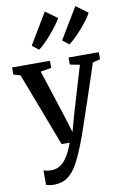

<svg xmlns="http://www.w3.org/2000/svg" viewBox="-116 -934 806 1251"><g transform="rotate(-10 287.0 -309.0)"><path d="M136.5 252Q120 252 106.5 249.5Q93 247 85 243.5V147Q92 151 106.2 153.5Q120.5 156 135.5 156Q158.5 156 178.8 147.8Q199 139.5 217.2 121.2Q235.5 103 252.2 73Q269 43 284.5 0H231L45.5 -487.5L0 -501V-548H250.5V-501L179 -488.5L275 -193.5L314.5 -65.5L350 -193.5L438 -488.5L373.5 -501V-548H573.5V-501L524 -488.5Q497.5 -407.5 473.2 -335.2Q449 -263 428.8 -203Q408.5 -143 393 -97.5Q377.5 -52 367.2 -23.2Q357 5.5 353 14.5Q323.5 92 294.5 145Q265.5 198 228.2 225Q191 252 136.5 252ZM393.5 -631.5 351.5 -665 475 -870 553 -813.5Q544.5 -794.5 524.8 -768.2Q505 -742 481 -714.5Q457 -687 433.8 -664.8Q410.5 -642.5 394.5 -631.5ZM193 -631.5 150.5 -665 273 -870 351 -813Q341 -793.5 321.5 -767.2Q302 -741 278.5 -713.8Q255 -686.5 232.5 -664.5Q210 -642.5 194 -631.5Z"/></g></svg>

Font: Merriweather 36pt SemiBold
Style: Regular
Weight: 600
Version: Version 2.100